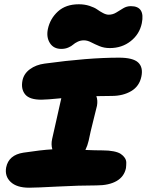

<svg xmlns="http://www.w3.org/2000/svg" viewBox="-20 -915 687 899"><path d="M267.1 -686Q231 -686 213.6 -713.4Q196.3 -740.7 204.1 -778.8Q214.4 -827.6 251.2 -861.3Q288.1 -895 349.1 -895Q376 -895 399.2 -887.5Q422.4 -879.9 435.3 -870.6Q448.2 -861.3 462.6 -853.8Q477.1 -846.2 488.8 -846.2Q507.8 -846.2 524.2 -856.2Q540.5 -866.2 556.9 -876.2Q573.2 -886.2 592.8 -886.2Q660.2 -886.2 644 -806.2Q633.3 -754.9 592 -722.4Q550.8 -689.9 494.1 -689.9Q467.3 -689.9 445.6 -699Q423.8 -708 406.5 -717Q389.2 -726.1 373 -726.1Q356.9 -726.1 343.8 -719.7Q330.6 -713.4 322.5 -706.1Q314.5 -698.7 299.8 -692.4Q285.2 -686 267.1 -686ZM116.2 -36.1Q58.6 -36.1 30 -63Q1.5 -89.8 8.8 -130.9Q20.5 -189.5 89.8 -200.2Q173.3 -212.9 225.1 -215.8Q218.3 -238.3 224.1 -264.2Q230.5 -295.4 243.9 -352.1Q257.3 -408.7 261.2 -429.2Q261.7 -433.6 267.1 -455.1Q197.3 -448.2 173.8 -448.2Q118.2 -448.2 97.9 -472.9Q77.6 -497.6 85 -537.1Q91.3 -569.8 119.9 -590.8Q148.4 -611.8 189 -617.2Q392.6 -645 537.1 -645Q602.5 -645 626.7 -622.6Q650.9 -600.1 642.1 -557.1Q632.8 -511.2 594.5 -488.5Q556.2 -465.8 502.9 -465.8Q453.1 -465.8 431.2 -464.8Q438.5 -444.8 434.1 -419.9Q431.6 -408.2 417.5 -352.8Q403.3 -297.4 395 -255.9Q390.1 -233.9 379.9 -212.9Q425.8 -210.9 460 -210.9Q489.7 -210.9 511.7 -206.5Q533.7 -202.1 545.4 -194.3Q557.1 -186.5 564.2 -176Q571.3 -165.5 571.3 -153.3Q571.3 -141.1 569.8 -127.9Q561.5 -87.9 525.9 -67.4Q490.2 -46.9 432.1 -46.9Q352.5 -46.9 249.8 -41.5Q147 -36.1 116.2 -36.1Z"/></svg>

Font: Shantell Sans Irregular
Style: Italic
Weight: 800
Italic angle: -11.31°
Designer: Stephen Nixon, Anya Danilova, Shantell Martin
Foundry: Arrow Type
Version: Version 1.006;[9816181b4]